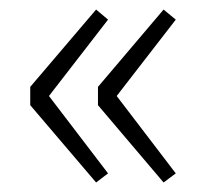

<svg xmlns="http://www.w3.org/2000/svg" viewBox="-20 -452 439 400"><path d="M43 -232.9V-271L180.2 -432.1L205.1 -411.1L82 -252L205.1 -90.8L180.2 -71.8ZM184.1 -232.9V-271L320.8 -432.1L346.2 -411.1L223.1 -252L346.2 -90.8L320.8 -71.8Z"/></svg>

Font: Source Sans Pro Light
Style: Regular
Weight: 300
Designer: Paul D. Hunt
Foundry: Adobe Systems Incorporated
Version: Version 2.020;PS 2.0;hotconv 1.0.86;makeotf.lib2.5.63406